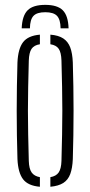

<svg xmlns="http://www.w3.org/2000/svg" viewBox="-20 -744 362 770"><path d="M161.5 -724.5Q210 -724.5 231.8 -702.8Q253.5 -681 255 -630.5H223Q222.5 -665.5 208.8 -680.2Q195 -695 161.5 -695Q128 -695 114.2 -680.2Q100.5 -665.5 100 -630.5H67Q69 -681 90.8 -702.8Q112.5 -724.5 161.5 -724.5ZM50 -106Q48.5 -152 47.8 -201Q47 -250 47 -299.5Q47 -349 47.8 -398Q48.5 -447 50 -493.5Q52.5 -548.5 72.5 -574.8Q92.5 -601 140 -605V-566.5Q116.5 -563 106.5 -548Q96.5 -533 95.5 -501Q94 -443.5 93 -394.8Q92 -346 92 -299.8Q92 -253.5 93 -204.8Q94 -156 95.5 -98.5Q96.5 -67 107 -52.2Q117.5 -37.5 140 -33.5V5Q92.5 1 72.5 -25.2Q52.5 -51.5 50 -106ZM182 5V-33.5Q205 -37.5 215.2 -52.2Q225.5 -67 226.5 -98.5Q228 -156.5 229 -205.2Q230 -254 230 -300Q230 -346 229 -394.8Q228 -443.5 226.5 -501Q225.5 -533.5 215.5 -548.2Q205.5 -563 182 -566.5V-605Q214.5 -602.5 233.8 -589.8Q253 -577 261.8 -553.5Q270.5 -530 272 -493.5Q273.5 -447 274.2 -398.2Q275 -349.5 275 -300Q275 -250.5 274.2 -201.5Q273.5 -152.5 272 -106Q270.5 -70 261.8 -46.2Q253 -22.5 233.8 -10.2Q214.5 2 182 5Z"/></svg>

Font: Big Shoulders Stencil Display Thin Light
Style: Regular
Weight: 300
Version: Version 2.001